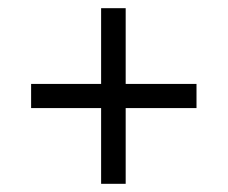

<svg xmlns="http://www.w3.org/2000/svg" viewBox="-20 -592 556 469"><path d="M227 -328V-143H287V-328H460V-387H287V-572H227V-387H56V-328Z"/></svg>

Font: Noto Serif Sinhala SemiCondensed
Style: Regular
Weight: 400
Width: 4
Designer: Jelle Bosma - Monotype Design Team
Foundry: Monotype Imaging Inc.
Version: Version 2.007